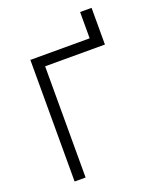

<svg xmlns="http://www.w3.org/2000/svg" viewBox="-160 -982 891 1079"><g transform="rotate(-20 286.0 -442.5)"><path d="M96.6 0V-727.3H451.3V-884.6H519.9V-665.1H162.3V0Z"/></g></svg>

Font: Inter UI Light
Style: Regular
Weight: 300
Designer: Rasmus Andersson
Foundry: rsms
Version: 3.2;8d6f07862